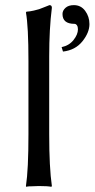

<svg xmlns="http://www.w3.org/2000/svg" viewBox="-20 -718 365 741"><path d="M89.8 -200.2V-481.9Q89.8 -616.7 80.1 -669.9L82 -672.9Q96.2 -673.8 110.6 -677.2Q125 -680.7 131.1 -682.6Q137.2 -684.6 153.3 -691.2Q169.4 -697.8 170.9 -698.2Q180.2 -698.2 180.2 -688Q169.9 -607.4 169.9 -500V-200.2Q169.9 -70.8 180.2 0L178.2 2.9Q164.1 0 129.9 0Q114.3 0 102.1 1Q89.8 1 85.4 2L81.1 2.9L80.1 0Q89.8 -63 89.8 -200.2ZM265.1 -698.2Q292.5 -698.2 308.8 -676Q325.2 -653.8 325.2 -625Q325.2 -592.3 297.9 -558.3Q270.5 -524.4 223.1 -519L217.8 -536.1Q246.6 -542 263.7 -563.5Q280.8 -585 280.8 -605Q280.8 -614.7 276.9 -620.4Q272.9 -626 267.1 -626Q221.2 -626 221.2 -664.1Q221.2 -677.2 232.7 -687.7Q244.1 -698.2 265.1 -698.2Z"/></svg>

Font: Linux Biolinum
Style: Regular
Weight: 400
Designer: Philipp H. Poll
Foundry: Philipp H. Poll
Version: Version 0.6.4